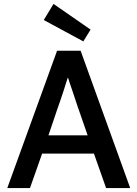

<svg xmlns="http://www.w3.org/2000/svg" viewBox="-20 -959 701 979"><path d="M644 0H521L459 -175.8H194.8L132.8 0H17.1L271 -700.2H391.1ZM325.2 -562Q323.2 -555.2 316.4 -534.7Q314.5 -528.3 310.1 -514.6Q305.7 -501 303.7 -494.6L287.6 -446.3Q281.7 -429.2 270 -396Q263.7 -377 249.3 -334.7Q234.9 -292.5 227.1 -269H426.8Q399.9 -344.7 382.8 -396Q379.4 -405.3 373.5 -422.9Q367.7 -440.4 365.7 -446.3L349.6 -494.6Q346.7 -503.4 342 -517.1Q337.4 -530.8 335.9 -534.7Q329.1 -555.2 327.1 -562ZM203.1 -856.9 252.9 -939 441.9 -808.1 404.8 -748Z"/></svg>

Font: Post Grotesk Medium
Style: Medium
Weight: 500
Version: Version 1.0